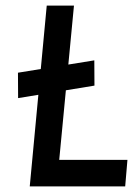

<svg xmlns="http://www.w3.org/2000/svg" viewBox="-20 -664 479 684"><path d="M44.5 -314.5 44 -405 316 -449 316.5 -359ZM86 0 146.5 -644H243.5L191 -94.5H434L426 0Z"/></svg>

Font: Karla SemiBold
Style: Italic
Weight: 600
Italic angle: -8°
Designer: Jonathan Pinhorn
Version: Version 2.004;gftools[0.9.33]